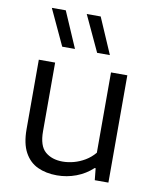

<svg xmlns="http://www.w3.org/2000/svg" viewBox="-90 -877 783 956"><g transform="rotate(10 302.0 -399.5)"><path d="M263 9Q207.5 9 165.2 -10.8Q123 -30.5 99 -74.8Q75 -119 75 -191.5V-542.5H157.5V-195.5Q157.5 -121.5 191.2 -92.5Q225 -63.5 279.5 -63.5Q306.5 -63.5 335.5 -71.2Q364.5 -79 391.5 -95Q418.5 -111 440 -136.5V-542.5H522.5V0H453.5L447.5 -59.5H442.5Q406.5 -26 360 -8.5Q313.5 9 263 9ZM355 -626.5 270.5 -808H341L419.5 -626.5ZM178.5 -626.5 94 -808H164.5L243 -626.5Z"/></g></svg>

Font: Encode Sans SemiExpanded
Style: Regular
Weight: 400
Width: 6
Designer: Multiple Designers
Foundry: Impallari Type
Version: Version 3.002